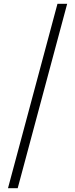

<svg xmlns="http://www.w3.org/2000/svg" viewBox="-20 -854 395 1009"><path d="M22 135 282 -834H333L73 135Z"/></svg>

Font: Baskervville Medium
Style: Regular
Weight: 500
Version: Version 1.100